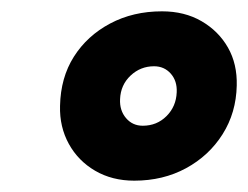

<svg xmlns="http://www.w3.org/2000/svg" viewBox="-20 -732 438 339"><path d="M217 -413Q178 -413 148 -430.5Q118 -448 101.5 -478Q85 -508 86 -545Q87 -595 110.5 -632Q134 -669 174.5 -690.5Q215 -712 266 -712Q306 -712 336 -694.5Q366 -677 382.5 -648Q399 -619 398 -581Q397 -533 373 -495Q349 -457 308.5 -435Q268 -413 217 -413ZM232 -510Q257 -510 274 -527Q291 -544 292 -569Q293 -589 281.5 -602Q270 -615 252 -615Q228 -615 210.5 -598.5Q193 -582 192 -557Q191 -537 202.5 -523.5Q214 -510 232 -510Z"/></svg>

Font: Figtree Light ExtraBold
Style: Italic
Weight: 800
Italic angle: -9.5°
Version: Version 2.001;gftools[0.9.30]